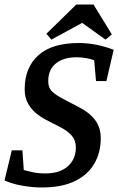

<svg xmlns="http://www.w3.org/2000/svg" viewBox="-27 -818 522 848"><path d="M157 10Q118 10 73.5 2.5Q29 -5 -7 -21L25 -154H72L78 -67Q92 -63 117 -57.5Q142 -52 174 -52Q237 -52 272.5 -83.5Q308 -115 308 -167Q308 -197 291 -217.5Q274 -238 242 -255L174 -290Q156 -299 134.5 -316Q113 -333 97.5 -359.5Q82 -386 82 -424Q82 -519 142 -573.5Q202 -628 321 -628Q361 -628 400 -620Q439 -612 475 -598L443 -460H397L389 -552Q376 -557 355 -561Q334 -565 311 -565Q254 -565 220 -538Q186 -511 186 -459Q186 -430 203.5 -413.5Q221 -397 254 -380L323 -344Q368 -321 393 -288Q418 -255 418 -208Q418 -144 389.5 -95Q361 -46 303.5 -18Q246 10 157 10ZM200 -643 178 -669 310 -798H386L467 -666L439 -643L336 -717Z"/></svg>

Font: Manuale SemiBold
Style: Italic
Weight: 600
Italic angle: -11°
Designer: Eduardo Tunni / Pablo Cosgaya
Foundry: Eduardo Tunni / Pablo Cosgaya
Version: Version 1.002